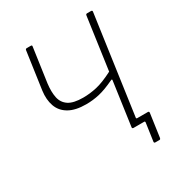

<svg xmlns="http://www.w3.org/2000/svg" viewBox="-202 -881 1090 1163"><g transform="rotate(-30 342.5 -300.0)"><path d="M546 142Q536 142 537 133L555 7Q555 0 549 0H495L517 -47Q517 -40 523 -40H598Q607 -40 606 -30L583 132Q582 137 580 139.5Q578 142 573 142ZM475 0Q465 0 466 -9L509 -314Q510 -323 500 -318Q437 -288 391.5 -277.5Q346 -267 299 -267Q224 -267 179 -293Q134 -319 117.5 -365.5Q101 -412 109 -472L146 -732Q147 -742 156 -742H183Q189 -742 191 -740Q193 -738 192 -733L158 -494Q151 -438 159.5 -397Q168 -356 201.5 -333.5Q235 -311 303 -311Q350 -311 398.5 -322Q447 -333 517 -369L568 -732Q569 -742 578 -742H605Q615 -742 614 -733L512 -10Q511 0 502 0Z"/></g></svg>

Font: Libre Franklin Thin
Style: Italic
Weight: 100
Italic angle: -8°
Designer: Pablo Impallari, Rodrigo Fuenzalida, Nhung Nguyen
Foundry: Impallari Type
Version: Version 3.000